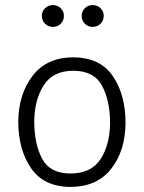

<svg xmlns="http://www.w3.org/2000/svg" viewBox="-20 -724 568 757"><path d="M345 -704Q364 -704 376.5 -691.5Q389 -679 389 -662Q389 -643 376.5 -630.5Q364 -618 345 -618Q327 -618 314.5 -630.5Q302 -643 302 -662Q302 -679 314.5 -691.5Q327 -704 345 -704ZM189 -704Q207 -704 219.5 -691.5Q232 -679 232 -662Q232 -643 219.5 -630.5Q207 -618 189 -618Q170 -618 157.5 -630.5Q145 -643 145 -662Q145 -679 157.5 -691.5Q170 -704 189 -704ZM257 13Q152 12 102 -61.5Q52 -135 52 -245Q53 -352 108 -424.5Q163 -497 267 -498Q374 -498 424.5 -424.5Q475 -351 475 -239Q474 -129 418 -58Q362 13 257 13ZM414 -239Q414 -326 382.5 -385.5Q351 -445 269 -445Q189 -445 152.5 -388Q116 -331 115 -246Q115 -157 146 -98.5Q177 -40 258 -40Q339 -40 376 -96Q413 -152 414 -239Z"/></svg>

Font: Palanquin Light
Style: Regular
Weight: 300
Designer: Pria Ravichandran
Version: Version 1.0.4